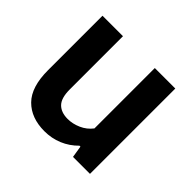

<svg xmlns="http://www.w3.org/2000/svg" viewBox="-138 -702 868 868"><g transform="rotate(45 296.0 -268.5)"><path d="M60.5 -197V-545.5H191.5V-205Q191.5 -150.5 214.2 -127.2Q237 -104 279 -104Q310.5 -104 342.2 -118Q374 -132 395 -159.5V-545.5H526V0H417.5L408.5 -56.5H402.5Q370.5 -24 330 -7.2Q289.5 9.5 244 9.5Q159 9.5 109.8 -40.2Q60.5 -90 60.5 -197Z"/></g></svg>

Font: Encode Sans SemiBold
Style: Regular
Weight: 600
Designer: Multiple Designers
Foundry: Impallari Type
Version: Version 2.000